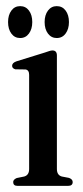

<svg xmlns="http://www.w3.org/2000/svg" viewBox="-20 -606 269 626"><path d="M165.5 -425V-55Q165.5 -35 181.5 -30.5L205 -26Q217 -21.5 217 -12.5Q217 0 202 0H37Q23 0 23 -12.5Q23 -20.5 34.5 -25.5L59 -30.5Q75 -35 75 -55V-362Q75 -377.5 63.5 -379.5L30 -380Q19.5 -383 19.5 -391.5Q19.5 -401 33.5 -406L125.5 -434.5Q134.5 -437.5 140.5 -439.5Q146.5 -441.5 151 -441.5Q165.5 -441.5 165.5 -425ZM45.8 -482Q27.8 -482 17.1 -496.5Q6.3 -511 6.3 -534Q6.3 -557 17.1 -571.5Q27.8 -586 45.8 -586Q63.7 -586 74.5 -571.5Q85.2 -557 85.2 -534Q85.2 -511.5 74.5 -496.8Q63.7 -482 45.8 -482ZM164.9 -482Q147.4 -482 136.4 -496.5Q125.5 -511 125.5 -534Q125.5 -557 136.4 -571.5Q147.4 -586 164.9 -586Q183.3 -586 194 -571.5Q204.8 -557 204.8 -534Q204.8 -511.5 194 -496.8Q183.3 -482 164.9 -482Z"/></svg>

Font: Fraunces 144pt Soft
Style: Regular
Weight: 400
Version: Version 1.000;[0bf87f6ff]